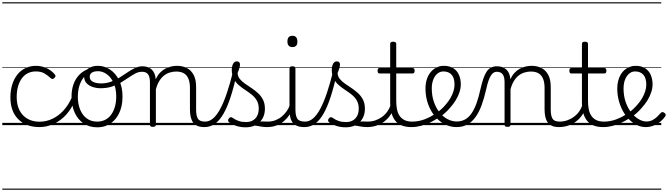

<svg xmlns="http://www.w3.org/2000/svg" viewBox="-20 -1095 5845 1680"><path d="M325 17Q208 17 139.5 -52Q71 -121 71 -243Q71 -303 86.5 -353.5Q102 -404 131 -441Q160 -478 201.5 -498.5Q243 -519 296 -519Q342 -519 386.5 -499Q431 -479 461 -442Q466 -435 465.5 -428.5Q465 -422 456 -413Q447 -404 439.5 -404Q432 -404 425 -410Q396 -437 367 -453.5Q338 -470 293 -470Q256 -470 225 -455Q194 -440 172 -410.5Q150 -381 138 -339.5Q126 -298 126 -245Q126 -179 150.5 -130.5Q175 -82 220 -56Q265 -30 326 -30Q337 -30 342.5 -23Q348 -16 348 -6.5Q348 3 342.5 10Q337 17 325 17ZM0 555H522V565H0ZM0 -20H522V0H0ZM0 -505H522V-500H0ZM0 -1075H522V-1065H0Z M324 17Q315 17 310.5 10Q306 3 306 -6.5Q306 -16 311 -23Q316 -30 325 -30Q384 -30 437.5 -55Q491 -80 534.5 -127Q578 -174 607 -240Q611 -249 620 -248Q629 -247 635.5 -240.5Q642 -234 638 -224Q608 -145 559 -91.5Q510 -38 449.5 -10.5Q389 17 324 17ZM522 555V565ZM522 -20V0ZM522 -505V-500ZM522 -1075V-1065Z M830 19Q762 19 711 -15.5Q660 -50 633 -110.5Q606 -171 606 -250Q606 -308 622 -354.5Q638 -401 668.5 -435Q699 -469 742 -487Q785 -505 839 -505Q847 -505 849.5 -498Q852 -491 849.5 -483.5Q847 -476 838 -476Q806 -476 778.5 -465.5Q751 -455 729 -435Q707 -415 692 -387Q677 -359 669 -324.5Q661 -290 661 -250Q661 -185 681.5 -135.5Q702 -86 739.5 -58.5Q777 -31 830 -31Q869 -31 900 -46.5Q931 -62 952.5 -91.5Q974 -121 985.5 -161.5Q997 -202 997 -250Q997 -321 973.5 -371Q950 -421 913.5 -446.5Q877 -472 838 -472Q826 -472 819.5 -479Q813 -486 813 -495.5Q813 -505 819.5 -512Q826 -519 838 -519Q893 -519 942 -487Q991 -455 1021.5 -394.5Q1052 -334 1052 -250Q1052 -202 1042 -161Q1032 -120 1013 -87Q994 -54 966.5 -30Q939 -6 905 6.5Q871 19 830 19ZM522 555H1123V565H522ZM522 -20H1123V0H522ZM522 -505H1123V-500H522ZM522 -1075H1123V-1065H522Z M859 -323Q824 -323 791 -334Q758 -345 737 -367.5Q716 -390 716 -427Q716 -454 731 -474.5Q746 -495 773 -507Q800 -519 837 -519Q849 -519 855.5 -512Q862 -505 862 -495.5Q862 -486 855.5 -479Q849 -472 837 -472Q803 -472 784 -459.5Q765 -447 765 -423Q765 -403 778.5 -390Q792 -377 814.5 -371Q837 -365 862 -365Q911 -365 951.5 -380Q992 -395 1028 -417.5Q1064 -440 1096.5 -462.5Q1129 -485 1161 -500Q1193 -515 1227 -515Q1239 -515 1245 -508Q1251 -501 1250 -491.5Q1249 -482 1242.5 -474.5Q1236 -467 1223 -467Q1193 -467 1165 -452.5Q1137 -438 1106 -416.5Q1075 -395 1039.5 -373.5Q1004 -352 959.5 -337.5Q915 -323 859 -323ZM1123 555H1161V565H1123ZM1123 -20H1161V0H1123ZM1123 -505H1161V-500H1123ZM1123 -1075H1161V-1065H1123Z M1769 17Q1732 17 1707.5 6.5Q1683 -4 1669 -24Q1655 -44 1648.5 -72.5Q1642 -101 1642 -137V-326Q1642 -371 1630 -403Q1618 -435 1591.5 -452Q1565 -469 1522 -469Q1495 -469 1467.5 -461Q1440 -453 1416.5 -435Q1393 -417 1374.5 -387.5Q1356 -358 1344 -314V-4Q1344 6 1337.5 10.5Q1331 15 1317 15Q1304 15 1298 10.5Q1292 6 1292 -4V-374Q1292 -424 1275 -445.5Q1258 -467 1224 -467Q1213 -467 1207.5 -474.5Q1202 -482 1202.5 -491.5Q1203 -501 1209 -508Q1215 -515 1226 -515Q1254 -515 1274.5 -507Q1295 -499 1309.5 -484.5Q1324 -470 1332 -450Q1340 -430 1342 -405V-401Q1358 -435 1379 -457.5Q1400 -480 1425 -493.5Q1450 -507 1476.5 -513Q1503 -519 1529 -519Q1577 -519 1614.5 -500Q1652 -481 1674 -440.5Q1696 -400 1696 -334V-137Q1696 -82 1711.5 -56.5Q1727 -31 1775 -31Q1784 -31 1789 -23.5Q1794 -16 1793.5 -7Q1793 2 1787 9.5Q1781 17 1769 17ZM1160 555H1831V565H1160ZM1160 -20H1831V0H1160ZM1160 -505H1831V-500H1160ZM1160 -1075H1831V-1065H1160Z M1769 17Q1756 17 1750.5 9.5Q1745 2 1746.5 -7Q1748 -16 1755.5 -23.5Q1763 -31 1775 -31Q1812 -31 1845 -59.5Q1878 -88 1908 -144Q1938 -200 1966 -283.5Q1994 -367 2021 -476Q2024 -487 2033 -488Q2042 -489 2050.5 -483.5Q2059 -478 2056 -467Q2029 -343 1999.5 -251.5Q1970 -160 1936 -100.5Q1902 -41 1861 -12Q1820 17 1769 17ZM1831 555V565ZM1831 -20V0ZM1831 -505V-500ZM1831 -1075V-1065Z M2318 17Q2285 17 2258.5 11.5Q2232 6 2207 3.5Q2182 1 2153 12L2174 -11Q2211 -25 2236.5 -29Q2262 -33 2282.5 -32Q2303 -31 2324 -31Q2333 -31 2337 -23.5Q2341 -16 2339.5 -7Q2338 2 2332.5 9.5Q2327 17 2318 17ZM2129 19Q2087 19 2049 7Q2011 -5 1982 -27Q1976 -33 1975.5 -41.5Q1975 -50 1983 -59Q1990 -68 1997.5 -69.5Q2005 -71 2014 -65Q2042 -45 2069.5 -36Q2097 -27 2134 -27Q2185 -27 2214.5 -58.5Q2244 -90 2244 -144Q2244 -186 2227 -215.5Q2210 -245 2183 -266.5Q2156 -288 2126 -307.5Q2096 -327 2069 -350.5Q2042 -374 2025 -406Q2008 -438 2008 -485Q2008 -511 2018.5 -534.5Q2029 -558 2053 -558Q2066 -558 2073 -550.5Q2080 -543 2080 -530Q2080 -519 2074.5 -499.5Q2069 -480 2059 -456Q2060 -427 2078 -404.5Q2096 -382 2123 -363.5Q2150 -345 2180 -325Q2210 -305 2237 -280.5Q2264 -256 2281 -223Q2298 -190 2298 -144Q2298 -71 2252 -26Q2206 19 2129 19ZM1831 555H2381V565H1831ZM1831 -20H2381V0H1831ZM1831 -505H2381V-500H1831ZM1831 -1075H2381V-1065H1831Z M2316 17Q2305 17 2299.5 9.5Q2294 2 2294.5 -7Q2295 -16 2302 -23.5Q2309 -31 2322 -31Q2359 -31 2390 -43Q2421 -55 2445 -75Q2469 -95 2487 -120Q2505 -145 2515 -172Q2519 -183 2528 -182.5Q2537 -182 2543 -174.5Q2549 -167 2546 -157Q2535 -124 2515 -93Q2495 -62 2466.5 -37Q2438 -12 2400 2.5Q2362 17 2316 17ZM2381 555V565ZM2381 -20V0ZM2381 -505V-500ZM2381 -1075V-1065Z M2643 17Q2605 17 2579.5 6.5Q2554 -4 2539.5 -24Q2525 -44 2519 -72.5Q2513 -101 2513 -137V-496Q2513 -506 2519 -510.5Q2525 -515 2538 -515Q2552 -515 2558.5 -510.5Q2565 -506 2565 -496V-137Q2565 -82 2581.5 -56.5Q2598 -31 2649 -31Q2658 -31 2662.5 -23.5Q2667 -16 2666.5 -7Q2666 2 2660.5 9.5Q2655 17 2643 17ZM2539 -683Q2517 -683 2506 -695.5Q2495 -708 2495 -732Q2495 -757 2506 -769.5Q2517 -782 2539 -782Q2560 -782 2571 -769.5Q2582 -757 2582 -732Q2583 -707 2571.5 -695Q2560 -683 2539 -683ZM2381 555H2706V565H2381ZM2381 -20H2706V0H2381ZM2381 -505H2706V-500H2381ZM2381 -1075H2706V-1065H2381Z M2644 17Q2631 17 2625.5 9.5Q2620 2 2621.5 -7Q2623 -16 2630.5 -23.5Q2638 -31 2650 -31Q2687 -31 2720 -59.5Q2753 -88 2783 -144Q2813 -200 2841 -283.5Q2869 -367 2896 -476Q2899 -487 2908 -488Q2917 -489 2925.5 -483.5Q2934 -478 2931 -467Q2904 -343 2874.5 -251.5Q2845 -160 2811 -100.5Q2777 -41 2736 -12Q2695 17 2644 17ZM2706 555V565ZM2706 -20V0ZM2706 -505V-500ZM2706 -1075V-1065Z M3193 17Q3160 17 3133.5 11.5Q3107 6 3082 3.5Q3057 1 3028 12L3049 -11Q3086 -25 3111.5 -29Q3137 -33 3157.5 -32Q3178 -31 3199 -31Q3208 -31 3212 -23.5Q3216 -16 3214.5 -7Q3213 2 3207.5 9.5Q3202 17 3193 17ZM3004 19Q2962 19 2924 7Q2886 -5 2857 -27Q2851 -33 2850.5 -41.5Q2850 -50 2858 -59Q2865 -68 2872.5 -69.5Q2880 -71 2889 -65Q2917 -45 2944.5 -36Q2972 -27 3009 -27Q3060 -27 3089.5 -58.5Q3119 -90 3119 -144Q3119 -186 3102 -215.5Q3085 -245 3058 -266.5Q3031 -288 3001 -307.5Q2971 -327 2944 -350.5Q2917 -374 2900 -406Q2883 -438 2883 -485Q2883 -511 2893.5 -534.5Q2904 -558 2928 -558Q2941 -558 2948 -550.5Q2955 -543 2955 -530Q2955 -519 2949.5 -499.5Q2944 -480 2934 -456Q2935 -427 2953 -404.5Q2971 -382 2998 -363.5Q3025 -345 3055 -325Q3085 -305 3112 -280.5Q3139 -256 3156 -223Q3173 -190 3173 -144Q3173 -71 3127 -26Q3081 19 3004 19ZM2706 555H3256V565H2706ZM2706 -20H3256V0H2706ZM2706 -505H3256V-500H2706ZM2706 -1075H3256V-1065H2706Z M3191 17Q3180 17 3174.5 9.5Q3169 2 3169.5 -7Q3170 -16 3177 -23.5Q3184 -31 3197 -31Q3234 -31 3266.5 -42.5Q3299 -54 3325.5 -74Q3352 -94 3371 -121.5Q3390 -149 3400 -182Q3403 -193 3412.5 -192Q3422 -191 3428.5 -184Q3435 -177 3432 -167Q3420 -125 3398 -91.5Q3376 -58 3344.5 -33.5Q3313 -9 3274 4Q3235 17 3191 17ZM3256 555V565ZM3256 -20V0ZM3256 -505V-500ZM3256 -1075V-1065Z M3580 17Q3529 17 3493.5 2Q3458 -13 3436.5 -41.5Q3415 -70 3404.5 -110Q3394 -150 3394 -201V-452H3303Q3292 -452 3288 -458Q3284 -464 3284 -476Q3284 -489 3288 -494.5Q3292 -500 3303 -500H3394V-711Q3394 -721 3400.5 -725.5Q3407 -730 3420 -730Q3433 -730 3440 -725.5Q3447 -721 3447 -711V-500H3588Q3599 -500 3603.5 -494.5Q3608 -489 3608 -476Q3608 -464 3603.5 -458Q3599 -452 3588 -452H3447V-213Q3447 -175 3453 -142Q3459 -109 3474.5 -84.5Q3490 -60 3517 -45.5Q3544 -31 3587 -31Q3597 -31 3602 -23.5Q3607 -16 3606.5 -7Q3606 2 3599.5 9.5Q3593 17 3580 17ZM3256 555H3644V565H3256ZM3256 -20H3644V0H3256ZM3256 -505H3644V-500H3256ZM3256 -1075H3644V-1065H3256Z M3582 17Q3569 17 3563.5 9.5Q3558 2 3559.5 -7Q3561 -16 3568.5 -23.5Q3576 -31 3588 -31Q3644 -31 3698 -52Q3752 -73 3796 -105Q3804 -110 3810.5 -107Q3817 -104 3821.5 -96.5Q3826 -89 3826 -80.5Q3826 -72 3819 -67Q3785 -43 3745 -24Q3705 -5 3663.5 6Q3622 17 3582 17ZM3644 555V565ZM3644 -20V0ZM3644 -505V-500ZM3644 -1075V-1065Z M3799 -106Q3822 -122 3842.5 -140.5Q3863 -159 3880 -180Q3904 -207 3921 -236.5Q3938 -266 3947.5 -295.5Q3957 -325 3957 -355Q3957 -414 3931 -442Q3905 -470 3859 -470Q3849 -470 3843.5 -477.5Q3838 -485 3839 -494.5Q3840 -504 3846 -511.5Q3852 -519 3863 -519Q3916 -519 3949 -496.5Q3982 -474 3997 -437Q4012 -400 4012 -358Q4012 -324 4000.5 -288.5Q3989 -253 3968 -218.5Q3947 -184 3918 -152Q3899 -129 3875.5 -108Q3852 -87 3827 -69ZM3644 555H4088V565H3644ZM3644 -20H4088V0H3644ZM3644 -505H4088V-500H3644ZM3644 -1075H4088V-1065H3644Z M3975 17Q3929 17 3888.5 0Q3848 -17 3814 -48Q3780 -79 3755 -121.5Q3730 -164 3716.5 -214.5Q3703 -265 3703 -321Q3703 -364 3714.5 -400.5Q3726 -437 3748 -463.5Q3770 -490 3799 -504.5Q3828 -519 3863 -519Q3874 -519 3879 -511.5Q3884 -504 3883 -494.5Q3882 -485 3876 -477.5Q3870 -470 3859 -470Q3842 -470 3826.5 -463Q3811 -456 3798.5 -443Q3786 -430 3777 -412Q3768 -394 3763 -371.5Q3758 -349 3758 -323Q3758 -257 3776.5 -203.5Q3795 -150 3826 -111.5Q3857 -73 3896 -52.5Q3935 -32 3977 -32Q4016 -32 4048 -49Q4080 -66 4104.5 -101Q4129 -136 4148.5 -188.5Q4168 -241 4183 -311Q4196 -367 4209 -406Q4222 -445 4238.5 -469Q4255 -493 4277 -504Q4299 -515 4329 -515Q4340 -515 4345 -508Q4350 -501 4349.5 -491.5Q4349 -482 4343 -474.5Q4337 -467 4326 -467Q4311 -467 4298.5 -459Q4286 -451 4275 -433.5Q4264 -416 4254 -387.5Q4244 -359 4235 -317Q4217 -237 4194 -174.5Q4171 -112 4140 -69.5Q4109 -27 4068.5 -5Q4028 17 3975 17ZM4088 555H4213V565H4088ZM4088 -20H4213V0H4088ZM4088 -505H4213V-500H4088ZM4088 -1075H4213V-1065H4088Z M4872 17Q4835 17 4810.5 6.5Q4786 -4 4772 -24Q4758 -44 4751.5 -72.5Q4745 -101 4745 -137V-326Q4745 -371 4733 -403Q4721 -435 4694.5 -452Q4668 -469 4625 -469Q4598 -469 4570.5 -461Q4543 -453 4519.5 -435Q4496 -417 4477.5 -387.5Q4459 -358 4447 -314V-4Q4447 6 4440.5 10.5Q4434 15 4420 15Q4407 15 4401 10.5Q4395 6 4395 -4V-374Q4395 -424 4378 -445.5Q4361 -467 4327 -467Q4316 -467 4310.5 -474.5Q4305 -482 4305.5 -491.5Q4306 -501 4312 -508Q4318 -515 4329 -515Q4357 -515 4377.5 -507Q4398 -499 4412.5 -484.5Q4427 -470 4435 -450Q4443 -430 4445 -405V-401Q4461 -435 4482 -457.5Q4503 -480 4528 -493.5Q4553 -507 4579.5 -513Q4606 -519 4632 -519Q4680 -519 4717.5 -500Q4755 -481 4777 -440.5Q4799 -400 4799 -334V-137Q4799 -82 4814.5 -56.5Q4830 -31 4878 -31Q4887 -31 4892 -23.5Q4897 -16 4896.5 -7Q4896 2 4890 9.5Q4884 17 4872 17ZM4213 555H4934V565H4213ZM4213 -20H4934V0H4213ZM4213 -505H4934V-500H4213ZM4213 -1075H4934V-1065H4213Z M4869 17Q4858 17 4852.5 9.5Q4847 2 4847.5 -7Q4848 -16 4855 -23.5Q4862 -31 4875 -31Q4912 -31 4944.5 -42.5Q4977 -54 5003.5 -74Q5030 -94 5049 -121.5Q5068 -149 5078 -182Q5081 -193 5090.5 -192Q5100 -191 5106.5 -184Q5113 -177 5110 -167Q5098 -125 5076 -91.5Q5054 -58 5022.5 -33.5Q4991 -9 4952 4Q4913 17 4869 17ZM4934 555V565ZM4934 -20V0ZM4934 -505V-500ZM4934 -1075V-1065Z M5258 17Q5207 17 5171.5 2Q5136 -13 5114.5 -41.5Q5093 -70 5082.5 -110Q5072 -150 5072 -201V-452H4981Q4970 -452 4966 -458Q4962 -464 4962 -476Q4962 -489 4966 -494.5Q4970 -500 4981 -500H5072V-711Q5072 -721 5078.5 -725.5Q5085 -730 5098 -730Q5111 -730 5118 -725.5Q5125 -721 5125 -711V-500H5266Q5277 -500 5281.5 -494.5Q5286 -489 5286 -476Q5286 -464 5281.5 -458Q5277 -452 5266 -452H5125V-213Q5125 -175 5131 -142Q5137 -109 5152.5 -84.5Q5168 -60 5195 -45.5Q5222 -31 5265 -31Q5275 -31 5280 -23.5Q5285 -16 5284.5 -7Q5284 2 5277.5 9.5Q5271 17 5258 17ZM4934 555H5322V565H4934ZM4934 -20H5322V0H4934ZM4934 -505H5322V-500H4934ZM4934 -1075H5322V-1065H4934Z M5260 17Q5247 17 5241.5 9.5Q5236 2 5237.5 -7Q5239 -16 5246.5 -23.5Q5254 -31 5266 -31Q5322 -31 5376 -52Q5430 -73 5474 -105Q5482 -110 5488.5 -107Q5495 -104 5499.5 -96.5Q5504 -89 5504 -80.5Q5504 -72 5497 -67Q5463 -43 5423 -24Q5383 -5 5341.5 6Q5300 17 5260 17ZM5322 555V565ZM5322 -20V0ZM5322 -505V-500ZM5322 -1075V-1065Z M5474 -103Q5498 -120 5519 -139.5Q5540 -159 5558 -180Q5582 -207 5599 -236.5Q5616 -266 5625.5 -296Q5635 -326 5635 -354Q5635 -413 5609 -441.5Q5583 -470 5537 -470Q5516 -470 5497.5 -459.5Q5479 -449 5465 -429Q5451 -409 5443.5 -382Q5436 -355 5436 -322Q5436 -256 5454.5 -202.5Q5473 -149 5503 -111Q5533 -73 5568 -52.5Q5603 -32 5636 -32Q5666 -32 5689 -44Q5712 -56 5730 -73.5Q5748 -91 5761 -106Q5769 -115 5777 -114.5Q5785 -114 5794 -107Q5802 -101 5804.5 -93.5Q5807 -86 5801 -77Q5785 -53 5759 -31.5Q5733 -10 5700 3.5Q5667 17 5629 17Q5591 17 5554.5 0Q5518 -17 5486.5 -48Q5455 -79 5431.5 -121.5Q5408 -164 5394.5 -214.5Q5381 -265 5381 -321Q5381 -355 5388.5 -385.5Q5396 -416 5410 -440.5Q5424 -465 5444 -482.5Q5464 -500 5488.5 -509.5Q5513 -519 5541 -519Q5594 -519 5627 -496.5Q5660 -474 5675 -437Q5690 -400 5690 -358Q5690 -324 5678.5 -288.5Q5667 -253 5646 -218.5Q5625 -184 5596 -152Q5576 -128 5551 -106Q5526 -84 5499 -65ZM5322 555H5766V565H5322ZM5322 -20H5766V0H5322ZM5322 -505H5766V-500H5322ZM5322 -1075H5766V-1065H5322Z"/></svg>

Font: Playwrite AR Guides
Style: Regular
Weight: 400
Designer: Veronika Burian, José Scaglione
Foundry: TypeTogether
Version: Version 1.003